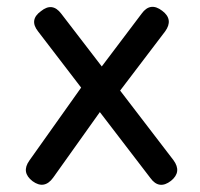

<svg xmlns="http://www.w3.org/2000/svg" viewBox="-20 -528 573 549"><path d="M73 -10C95.5 6.5 115.5 3 132 -20C132 -20 265.5 -207.5 265.5 -207.5C265.5 -207.5 410 -19 410 -19C410 -19 410 -19 410 -19C426.5 4 446.5 6.5 469 -11C469 -11 469 -11 469 -11C490 -28 492.5 -47.5 476 -70C476 -70 323.5 -269 323.5 -269C323.5 -269 452 -438 452 -438C452 -438 452 -438 452 -438C468.5 -460.5 466 -480.5 444 -497C444 -497 444 -497 444 -497C421.5 -514.5 401.5 -512 385 -489C385 -489 271 -338 271 -338C271 -338 155 -489 155 -489C155 -489 155 -489 155 -489C138 -511.5 118.5 -513.5 97 -496C97 -496 97 -496 97 -496C74 -479.5 71.5 -460 89 -438C89 -438 212 -277.5 212 -277.5C212 -277.5 64 -69 64 -69C64 -69 64 -69 64 -69C48 -46.5 51 -27 73 -10C73 -10 73 -10 73 -10Z"/></svg>

Font: Jura-Fortis-Bold
Style: Bold
Weight: 500
Designer: Daniel Johnson, Alexei Vanyashin, Mirko Velimirovic
Foundry: Daniel Johnson
Version: ""